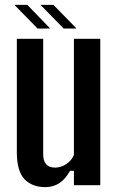

<svg xmlns="http://www.w3.org/2000/svg" viewBox="-20 -759 477 787"><path d="M166 8Q111 8 80 -25Q49 -58 49 -135V-600H157V-127Q157 -72 206 -72Q229 -72 251 -86Q273 -100 283 -124V-600H391V0H283V-59H267Q231 8 166 8ZM134 -642 41 -737V-739H92L184 -644V-642ZM148 -737V-739H199L292 -644V-642H241Z"/></svg>

Font: Big Shoulders Display
Style: Bold
Weight: 700
Designer: Patric King
Foundry: XO Type Co
Version: Version 1.000; ttfautohint (v1.8.2)